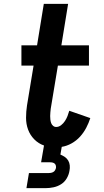

<svg xmlns="http://www.w3.org/2000/svg" viewBox="-20 -755 540 995"><path d="M117 220 130 142H230Q236 142 242.5 141Q249 140 255 137Q261 134 264.5 128.5Q268 123 270 116Q271 110 269.5 103.5Q268 97 263.5 93Q259 89 252.5 87.5Q246 86 239 86H193L208 -1Q179 -11 157.5 -33Q136 -55 125.5 -83.5Q115 -112 115 -144.5Q115 -177 120 -209L154 -415H91V-520H172L207 -735H333L298 -520H441V-415H280L243 -192Q242 -182 241 -172.5Q240 -163 240 -153.5Q240 -144 241 -135Q242 -126 245 -117.5Q248 -109 255 -103Q262 -97 271 -97Q285 -97 297 -106.5Q309 -116 317 -128.5Q325 -141 330 -154Q335 -167 339 -181L448 -143Q440 -118 427 -93Q414 -68 395 -47Q376 -26 351 -12Q326 2 300 6L293 46Q305 51 316 58.5Q327 66 333.5 77Q340 88 341.5 102Q343 116 340 130Q337 150 326 169Q315 188 297 199.5Q279 211 258 215.5Q237 220 217 220Z"/></svg>

Font: Iosevka Curly Extrabold
Style: Italic
Weight: 800
Italic angle: -9°
Monospace: yes
Designer: Belleve Invis
Foundry: Belleve Invis
Version: Version 22.1.2; ttfautohint (v1.8.4)